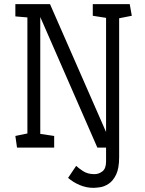

<svg xmlns="http://www.w3.org/2000/svg" viewBox="-20 -711 699 925"><path d="M430 194Q396 194 364 180.5Q332 167 308 146L347 88Q357 98 379.5 113Q402 128 435 128Q456 128 473.5 114.5Q491 101 491 67V0H449L174 -629V-66L241 -56V0H62L54 -56L112 -68V-627L54 -632V-691H221L491 -75V-625L427 -635V-691H605L615 -635L554 -623V46Q554 100 539.5 130Q525 160 504 174Q483 188 462.5 191Q442 194 430 194Z"/></svg>

Font: Kreon Light Light
Style: Regular
Weight: 300
Version: Version 2.002